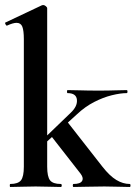

<svg xmlns="http://www.w3.org/2000/svg" viewBox="-20 -745 540 765"><path d="M21 0Q19 0 19 -6Q19 -12 21 -12Q52 -12 63.5 -26.5Q75 -41 75 -81V-589Q75 -623 69 -638.5Q63 -654 46 -654Q32 -654 8 -643Q5 -642 2 -648Q-1 -654 1 -655L147 -724Q150 -725 152 -725Q157 -725 162.5 -720.5Q168 -716 168 -712V-81Q168 -41 179.5 -26.5Q191 -12 222 -12Q226 -12 226 -6Q226 0 222 0Q202 0 176.5 -1Q151 -2 122 -2Q93 -2 67 -1Q41 0 21 0ZM273 0Q270 0 270 -6Q270 -12 273 -12Q300 -12 307 -24Q314 -36 301 -53L180 -208L248 -260L388 -81Q417 -44 443.5 -28Q470 -12 497 -12Q500 -12 500 -6Q500 0 497 0Q477 0 451 -1Q425 -2 396 -2Q356 -2 326.5 -1Q297 0 273 0ZM132 -149 126 -165 261 -295Q289 -321 286.5 -347.5Q284 -374 249 -374Q247 -374 247 -380Q247 -386 249 -386Q275 -386 301.5 -385Q328 -384 373 -384Q414 -384 438.5 -385Q463 -386 485 -386Q488 -386 488 -380Q488 -374 485 -374Q460 -374 425.5 -365.5Q391 -357 355 -338.5Q319 -320 287 -290Z"/></svg>

Font: Cormorant Light
Style: Bold
Weight: 700
Version: Version 4.000